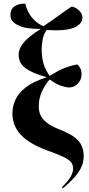

<svg xmlns="http://www.w3.org/2000/svg" viewBox="-20 -826 493 1069"><path d="M330 223 325 216Q361 181 374 157Q387 133 387 112Q387 92 376 77.5Q365 63 334 48Q303 33 244 12Q145 -24 97 -74.5Q49 -125 49 -195Q49 -231 65 -268.5Q81 -306 122 -338.5Q163 -371 237 -395V-397Q161 -418 122.5 -446Q84 -474 84 -520Q84 -556 112 -589.5Q140 -623 207 -665Q124 -664 81 -685Q38 -706 38 -742Q38 -774 60 -790Q82 -806 121 -806Q124 -788 135.5 -763.5Q147 -739 168.5 -716.5Q190 -694 222 -680Q274 -715 311.5 -742.5Q349 -770 378 -789Q397 -788 418 -769.5Q439 -751 439 -728Q439 -693 393 -672.5Q347 -652 239 -659Q223 -635 217.5 -606.5Q212 -578 212 -551Q212 -504 223 -469.5Q234 -435 257 -403Q304 -434 343 -448.5Q382 -463 411 -467Q420 -460 427 -446Q434 -432 434 -411Q434 -383 414 -361Q394 -339 364 -339Q348 -339 319.5 -348.5Q291 -358 257 -384Q229 -352 212.5 -314.5Q196 -277 196 -238Q195 -212 203.5 -189.5Q212 -167 237.5 -145.5Q263 -124 314 -104Q368 -83 396.5 -60.5Q425 -38 435.5 -12.5Q446 13 446 43Q446 81 429 112.5Q412 144 385.5 171Q359 198 330 223Z"/></svg>

Font: Noto Serif Display SemiCondensed
Style: Bold
Weight: 700
Width: 4
Designer: Monotype Design Team
Foundry: Monotype Imaging Inc.
Version: Version 2.009